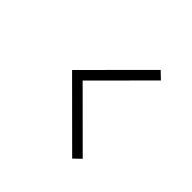

<svg xmlns="http://www.w3.org/2000/svg" viewBox="-23 -960 708 708"><g transform="rotate(-45 331.0 -606.5)"><path d="M105.3 -505.1 336.1 -736.3 567.3 -505.5 540.3 -477.4 336.2 -681.3 132.3 -477.1Z"/></g></svg>

Font: Manrope
Style: Regular
Weight: 400
Designer: Mikhail Sharanda
Foundry: Mikhail Sharanda
Version: Version 4.503